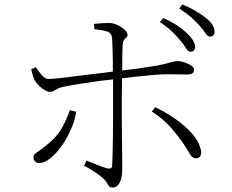

<svg xmlns="http://www.w3.org/2000/svg" viewBox="-20 -818 1040 861"><path d="M485 23Q474 23 469 17Q464 11 459.5 2Q455 -7 444 -17Q429 -31 404.5 -47Q380 -63 357 -75L368 -98Q390 -89 416 -78.5Q442 -68 461 -63Q470 -61 476 -63Q482 -65 483 -75Q484 -92 485 -128Q486 -164 486.5 -209Q487 -254 487 -298V-424Q487 -443 487 -462Q460 -459 426 -455Q383 -449 341.5 -442.5Q300 -436 270 -430Q249 -426 238.5 -420.5Q228 -415 221 -410.5Q214 -406 203 -406Q194 -406 181 -413.5Q168 -421 155.5 -433Q143 -445 135 -459Q131 -467 127 -480Q123 -493 120 -507L140 -517Q152 -498 168 -480.5Q184 -463 198 -464Q213 -464 242 -467Q271 -470 308 -475L381 -484Q417 -488 448 -492Q471 -495 486 -497Q486 -523 486 -548Q485 -579 484.5 -604Q484 -629 483 -643Q482 -668 464 -675.5Q446 -683 403 -687L402 -711Q419 -713 438.5 -714Q458 -715 471 -715Q490 -714 508.5 -705Q527 -696 539.5 -684Q552 -672 552 -662Q552 -654 546.5 -649.5Q541 -645 536 -639Q531 -633 530 -618Q529 -601 528.5 -570.5Q528 -540 528 -504Q527 -502 527 -502Q598 -510 642 -517Q694 -525 719.5 -531.5Q745 -538 755.5 -541Q766 -544 774 -544Q791 -544 808.5 -538Q826 -532 838 -523.5Q850 -515 850 -508Q850 -494 843 -489Q836 -484 818 -484Q799 -484 777.5 -484.5Q756 -485 728 -485Q705 -485 663.5 -481.5Q622 -478 578 -473Q551 -470 527 -467Q527 -450 527 -434Q526 -399 526 -372V-317Q526 -281 526.5 -238.5Q527 -196 527.5 -155.5Q528 -115 528 -87V-51Q528 -32 523 -15Q518 2 508.5 12.5Q499 23 485 23ZM859 -108Q842 -108 831 -127.5Q820 -147 805 -170Q787 -198 751 -240.5Q715 -283 661 -318L676 -337Q723 -315 766 -285Q809 -255 840 -220.5Q871 -186 880 -149Q885 -131 879 -119.5Q873 -108 859 -108ZM156 -87Q143 -87 136.5 -95Q130 -103 130 -112Q130 -121 135.5 -126.5Q141 -132 150 -138Q159 -144 171 -153Q230 -197 254.5 -239Q279 -281 293 -324L322 -317Q316 -278 298 -237.5Q280 -197 256 -163Q232 -129 205.5 -108Q179 -87 156 -87ZM834 -586Q823 -586 814 -602Q805 -618 788 -637Q772 -657 750.5 -677.5Q729 -698 697 -719L712 -737Q749 -721 775.5 -703Q802 -685 818 -669Q855 -635 855 -607Q855 -597 849 -591.5Q843 -586 834 -586ZM922 -654Q911 -654 901 -669.5Q891 -685 874 -704Q856 -724 836 -741.5Q816 -759 784 -780L798 -798Q834 -783 860.5 -767Q887 -751 905 -736Q925 -720 933.5 -705Q942 -690 942 -675Q942 -665 936.5 -659.5Q931 -654 922 -654Z"/></svg>

Font: Noto Serif HK ExtraLight ExtraLight
Style: Regular
Weight: 250
Version: Version 2.003-H1;hotconv 1.1.1;makeotfexe 2.6.0